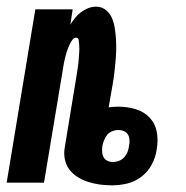

<svg xmlns="http://www.w3.org/2000/svg" viewBox="-39 -548 559 576"><path d="M297 8Q278 8 260 5.5Q242 3 225 -2.5Q208 -8 193 -17.5Q178 -27 168 -41Q158 -55 155 -73Q152 -91 156 -110L189 -311Q190 -317 191 -323.5Q192 -330 193 -336.5Q194 -343 195 -349.5Q196 -356 196.5 -362.5Q197 -369 197.5 -375.5Q198 -382 198.5 -388.5Q199 -395 199 -401.5Q199 -408 198.5 -414.5Q198 -421 197 -428Q196 -435 189 -435Q183 -435 178.5 -429Q174 -423 171 -417Q168 -411 165.5 -404.5Q163 -398 161 -392Q159 -386 157.5 -379.5Q156 -373 154.5 -367Q153 -361 152 -354.5Q151 -348 150 -342L93 0H-19L67 -520H179L172 -474Q178 -484 186 -494Q194 -504 204 -511.5Q214 -519 225.5 -523.5Q237 -528 249 -528Q266 -528 278.5 -518Q291 -508 297 -493.5Q303 -479 305.5 -462.5Q308 -446 309 -429.5Q310 -413 309.5 -396.5Q309 -380 307.5 -363Q306 -346 304 -329Q302 -312 299 -295L287 -226Q295 -227 302.5 -227.5Q310 -228 317 -228Q343 -228 368 -220.5Q393 -213 410 -195Q427 -177 431.5 -151.5Q436 -126 431 -99Q428 -77 416.5 -55Q405 -33 385.5 -18Q366 -3 343 2.5Q320 8 297 8ZM300 -62Q309 -62 318 -65.5Q327 -69 333.5 -76Q340 -83 343.5 -92Q347 -101 348 -110Q350 -119 349.5 -128Q349 -137 345 -144Q341 -151 333 -154.5Q325 -158 316 -158Q307 -158 298 -154.5Q289 -151 283 -144Q277 -137 273.5 -128Q270 -119 268 -110Q267 -101 267.5 -92Q268 -83 272 -76Q276 -69 283.5 -65.5Q291 -62 300 -62Z"/></svg>

Font: Iosevka SS04 Heavy
Style: Italic
Weight: 900
Italic angle: -9°
Monospace: yes
Designer: Belleve Invis
Foundry: Belleve Invis
Version: Version 19.0.0; ttfautohint (v1.8.4)